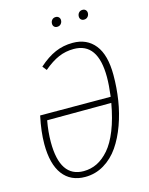

<svg xmlns="http://www.w3.org/2000/svg" viewBox="-126 -927 787 1016"><g transform="rotate(-15 267.0 -419.0)"><path d="M274.9 -795.9Q264.6 -795.9 258.3 -802.2Q252 -808.6 252 -818.8Q252 -831.1 259.5 -839.6Q267.1 -848.1 279.8 -848.1Q290 -848.1 296.6 -841.6Q303.2 -835 303.2 -825.2Q303.2 -813 295.4 -804.4Q287.6 -795.9 274.9 -795.9ZM421.9 -795.9Q411.6 -795.9 405.3 -802.2Q398.9 -808.6 398.9 -818.8Q398.9 -831.1 406.5 -839.6Q414.1 -848.1 426.8 -848.1Q437.5 -848.1 443.8 -841.6Q450.2 -835 450.2 -825.2Q450.2 -813 442.4 -804.4Q434.6 -795.9 421.9 -795.9ZM331.1 -692.9Q408.7 -692.9 452.4 -637.9Q496.1 -583 496.1 -473.1Q496.1 -403.3 485.6 -335.7Q475.1 -268.1 452.4 -205.3Q429.7 -142.6 397 -95Q364.3 -47.4 316.9 -18.8Q269.5 9.8 212.9 9.8Q133.8 9.8 90.8 -47.1Q47.9 -104 47.9 -213.9Q47.9 -281.2 65.9 -366.2L452.1 -365.2Q460 -427.7 460 -471.2Q460 -660.2 328.1 -660.2Q283.7 -660.2 244.9 -643.6Q206.1 -627 162.1 -589.8L144 -612.8Q190.4 -654.3 234.9 -673.6Q279.3 -692.9 331.1 -692.9ZM212.9 -22Q252.4 -22 286.9 -38.8Q321.3 -55.7 352.3 -91.3Q383.3 -127 407.7 -188.2Q432.1 -249.5 446.8 -333L95.2 -332Q84 -271.5 84 -214.8Q84 -22 212.9 -22Z"/></g></svg>

Font: Fira Sans Compressed UltraLight
Style: Italic
Weight: 200
Width: 3
Italic angle: -8°
Designer: Carrois Corporate & Edenspiekermann AG
Foundry: Carrois Corporate GbR & Edenspiekermann AG
Version: Version 4.203;PS 004.203;hotconv 1.0.88;makeotf.lib2.5.64775